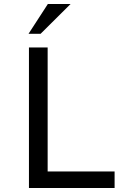

<svg xmlns="http://www.w3.org/2000/svg" viewBox="-20 -935 658 955"><path d="M124 -699H217V-82H550V0H124ZM122 -767 218 -915H331L182 -767Z"/></svg>

Font: Fragment Mono SC
Style: Regular
Weight: 400
Monospace: yes
Designer: Wei Huang based on Nimbus Sans by URW Studio, based on Helvetica by Max Miedinger.
Foundry: Wei Huang
Version: Version 1.012; ttfautohint (v1.8.4.7-5d5b)